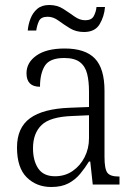

<svg xmlns="http://www.w3.org/2000/svg" viewBox="-20 -738 541 768"><path d="M185 10Q126 10 87 -28.5Q48 -67 48 -148Q48 -227 100 -265Q152 -303 259 -307L336 -310V-372Q336 -413 328.5 -443Q321 -473 299.5 -489.5Q278 -506 237 -506Q179 -506 159.5 -475Q140 -444 140 -391Q86 -391 86 -445Q86 -488 126 -516Q166 -544 239 -544Q321 -544 359.5 -504Q398 -464 398 -375V-111Q398 -62 409.5 -47Q421 -32 454 -32H458V0H351L341 -92H336Q320 -66 300.5 -42.5Q281 -19 253.5 -4.5Q226 10 185 10ZM200 -33Q240 -33 270.5 -54Q301 -75 318.5 -109.5Q336 -144 336 -185V-277L269 -274Q181 -271 146.5 -238Q112 -205 112 -145Q112 -95 133 -64Q154 -33 200 -33ZM316 -610Q284 -610 259.5 -625Q235 -640 214 -655.5Q193 -671 171 -671Q144 -671 136 -654Q128 -637 125 -616H91Q93 -640 102 -663.5Q111 -687 129 -702.5Q147 -718 177 -718Q209 -718 233 -702.5Q257 -687 278 -672Q299 -657 321 -657Q346 -657 355 -673.5Q364 -690 366 -710H400Q397 -672 378.5 -641Q360 -610 316 -610Z"/></svg>

Font: Noto Serif Lao SemiCondensed Light
Style: Regular
Weight: 300
Width: 4
Designer: Monotype Design Team
Foundry: Monotype Imaging Inc.
Version: Version 2.003; ttfautohint (v1.8.4.7-5d5b)